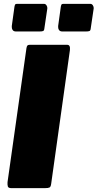

<svg xmlns="http://www.w3.org/2000/svg" viewBox="-20 -974 505 994"><path d="M328 -742Q345 -742 342 -715L245 -23Q243 -7 236.5 -3.5Q230 0 213 0H39Q23 0 20.5 -9Q18 -18 19 -31L117 -725Q119 -736 122.5 -739Q126 -742 134 -742ZM225 -930 210 -829Q209 -816 203.5 -813.5Q198 -811 183 -811H63Q50 -811 45 -819.5Q40 -828 41 -839L55 -940Q57 -950 59.5 -952Q62 -954 69 -954H208Q216 -954 221 -946Q226 -938 225 -930ZM465 -930 450 -829Q449 -816 443.5 -813.5Q438 -811 423 -811H303Q290 -811 285 -819.5Q280 -828 281 -839L295 -940Q297 -950 299.5 -952Q302 -954 309 -954H448Q456 -954 461 -946Q466 -938 465 -930Z"/></svg>

Font: Libre Franklin Black
Style: Italic
Weight: 900
Italic angle: -8°
Designer: Pablo Impallari, Rodrigo Fuenzalida, Nhung Nguyen
Foundry: Impallari Type
Version: Version 3.000